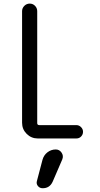

<svg xmlns="http://www.w3.org/2000/svg" viewBox="-20 -750 540 1040"><path d="M210 116.2Q216.8 90.8 236.8 75.2Q256.8 59.6 282.2 59.6Q301.8 59.6 313.5 76.7Q325.2 93.8 317.4 113.3L265.6 233.4Q249 270.5 210 269.5Q195.3 269.5 185.5 257.8Q175.8 246.1 179.7 231.4ZM184.6 0Q149.4 0 124.5 -24.9Q99.6 -49.8 99.6 -85V-689.5Q99.6 -706.1 111.8 -718.3Q124 -730.5 141.1 -730.5Q158.2 -730.5 169.9 -718.3Q181.6 -706.1 181.6 -689.5V-83Q181.6 -72.3 193.4 -72.3H393.6Q408.2 -72.3 418.9 -61.5Q429.7 -50.8 429.7 -36.1Q429.7 -21.5 419.4 -10.7Q409.2 0 393.6 0Z"/></svg>

Font: Rounded-X Mgen+ 2m regular
Style: Regular
Weight: 400
Designer: [Source Han Sans]
Ryoko NISHIZUKA  (kana & ideographs); Paul D. Hunt (Latin, Greek & Cyrillic); Wenlong ZHANG  (bopomofo
Version: Version 1.059.20150602